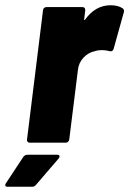

<svg xmlns="http://www.w3.org/2000/svg" viewBox="-87 -544 493 732"><path d="M381 -512Q388 -506 385 -497L346 -357Q342 -346 331 -349Q315 -353 302 -353Q287 -353 275 -349Q250 -344 231.5 -324.5Q213 -305 210 -277L177 -12Q176 -7 172.5 -3.5Q169 0 164 0H26Q21 0 18 -3.5Q15 -7 16 -12L77 -505Q77 -510 81 -513.5Q85 -517 90 -517H227Q238 -517 238 -505L234 -472Q233 -468 234.5 -467.5Q236 -467 238 -470Q277 -524 335 -524Q363 -524 381 -512ZM-67 162Q-67 158 -64 154L2 54Q8 46 18 46H131Q140 46 140 52Q140 57 136 61L50 161Q44 168 36 168H-58Q-67 168 -67 162Z"/></svg>

Font: Barlow Semi Condensed ExtraBold
Style: Italic
Weight: 800
Width: 4
Italic angle: -7°
Designer: Jeremy Tribby
Foundry: Tribby Type
Version: Version 1.408